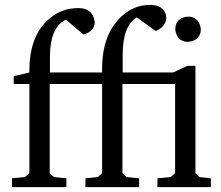

<svg xmlns="http://www.w3.org/2000/svg" viewBox="-20 -764 901 784"><path d="M29 0V-36L82 -41L100 -57V-421H36V-453L100 -468V-476Q100 -621 184 -690Q234 -731 300 -731Q349 -731 363 -691Q366 -681 367 -672Q365 -636 321 -623L249 -684Q184 -652 184 -533V-468H397V-484Q397 -624 477 -698Q528 -744 592 -744Q643 -744 656 -708Q659 -699 659 -691Q657 -655 616 -637L539 -693Q481 -659 481 -541V-468H687L745 -495H778V-57L794 -41L841 -36V0H623V-36L677 -41L695 -57V-421H480V-57L497 -41L548 -36V0H329V-36L379 -41L397 -57V-421H183V-57L200 -41L251 -36V0ZM696 -645Q696 -680 727 -692Q737 -696 748 -696Q781 -696 795 -666Q799 -655 800 -645Q800 -611 770 -598Q759 -594 748 -593Q714 -593 701 -623Q696 -634 696 -645Z"/></svg>

Font: Khartiya
Style: Regular
Weight: 500
Version: Version 1.0.1